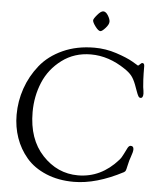

<svg xmlns="http://www.w3.org/2000/svg" viewBox="-61 -963 884 1039"><g transform="rotate(5 381.0 -443.5)"><path d="M407 -857Q407 -865 426 -887.5Q445 -910 458 -910Q472 -910 484 -890.5Q496 -871 496 -857Q496 -842 478 -822Q460 -802 451 -802Q440 -802 423.5 -824Q407 -846 407 -857ZM39 -312Q39 -386 63 -455.5Q87 -525 133.5 -583Q180 -641 256 -675.5Q332 -710 428 -710Q489 -710 547 -691Q605 -672 638 -653L670 -634Q673 -634 680.5 -642Q688 -650 692 -650Q704 -650 704 -634Q704 -591 705.5 -561Q707 -531 708.5 -520.5Q710 -510 711.5 -501Q713 -492 713 -485Q713 -461 699 -461Q692 -461 687 -469Q682 -477 674.5 -498.5Q667 -520 663 -530Q651 -561 637.5 -577.5Q624 -594 600 -610Q509 -672 412 -672Q322 -672 254.5 -621.5Q187 -571 155.5 -495.5Q124 -420 124 -334Q124 -187 205 -100.5Q286 -14 398 -14Q523 -14 614 -117Q626 -130 636 -151.5Q646 -173 653 -185.5Q660 -198 669 -198Q685 -198 685 -180Q685 -173 682.5 -163Q680 -153 675 -139Q670 -125 668 -118Q664 -104 660.5 -87Q657 -70 654.5 -63.5Q652 -57 645 -53Q500 23 378 23Q294 23 227.5 -5Q161 -33 120.5 -80.5Q80 -128 59.5 -187Q39 -246 39 -312Z"/></g></svg>

Font: OFL Sorts Mill Goudy TT
Style: Italic
Weight: 500
Italic angle: -6°
Version: Version 003.000